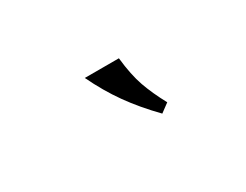

<svg xmlns="http://www.w3.org/2000/svg" viewBox="-34 -882 568 444"><g transform="rotate(-30 250.0 -659.5)"><path d="M309 -579Q271 -618 244 -656Q217 -694 195 -740H286Q291 -693 302 -662Q313 -631 332 -596Z"/></g></svg>

Font: Inria Serif
Style: Italic
Weight: 400
Italic angle: -10°
Designer: Black Foundry Team
Foundry: Black Foundry
Version: Version 1.000; ttfautohint (v1.8.3)